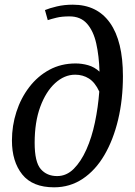

<svg xmlns="http://www.w3.org/2000/svg" viewBox="-20 -790 577 820"><path d="M211 10Q119 10 75 -45Q31 -100 31 -190Q31 -253 50 -312Q69 -371 105 -418Q141 -465 191 -492Q241 -519 303 -519Q330 -519 356.5 -511.5Q383 -504 405 -484Q403 -551 391 -604.5Q379 -658 351.5 -689Q324 -720 277 -720Q244 -720 221.5 -714.5Q199 -709 184 -704L172 -747Q191 -755 222.5 -762.5Q254 -770 291 -770Q395 -770 450 -692Q505 -614 505 -465Q505 -365 484.5 -279Q464 -193 426 -128Q388 -63 333.5 -26.5Q279 10 211 10ZM224 -38Q264 -38 295 -69Q326 -100 349 -151.5Q372 -203 385.5 -267.5Q399 -332 404 -399Q386 -438 360 -454.5Q334 -471 301 -471Q255 -471 215.5 -435Q176 -399 152 -334Q128 -269 128 -180Q128 -98 154 -68Q180 -38 224 -38Z"/></svg>

Font: Noto Serif SemiCondensed
Style: Italic
Weight: 400
Width: 4
Italic angle: -12°
Designer: Monotype Design Team
Foundry: Monotype Imaging Inc.
Version: Version 2.013